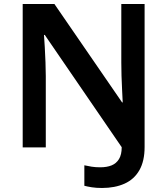

<svg xmlns="http://www.w3.org/2000/svg" viewBox="-20 -734 833 956"><path d="M488 202Q459 202 437 198.5Q415 195 400 191V89Q417 93 436.5 96Q456 99 479 99Q512 99 535.5 89.5Q559 80 572.5 58Q586 36 586 -1L203 -560H199Q201 -535 203 -498.5Q205 -462 206.5 -424Q208 -386 208 -355V0H93V-714H251L588 -224H591Q590 -250 588 -285Q586 -320 585 -356.5Q584 -393 584 -422V-714H700V-2Q700 68 674 113.5Q648 159 600 180.5Q552 202 488 202Z"/></svg>

Font: Noto Sans Devanagari SemiBold
Style: Regular
Weight: 600
Version: Version 2.003